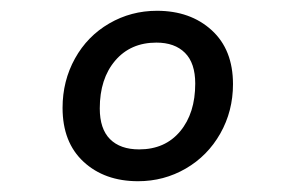

<svg xmlns="http://www.w3.org/2000/svg" viewBox="-20 -720 557 356"><path d="M96 -520Q96 -570 119 -611.5Q142 -653 182.5 -676.5Q223 -700 271 -700Q333 -700 372.5 -664Q412 -628 412 -564Q412 -514 388.5 -472.5Q365 -431 324.5 -407.5Q284 -384 236 -384Q174 -384 135 -420Q96 -456 96 -520ZM342 -565Q342 -603 323 -622Q304 -641 270 -641Q222 -641 193.5 -607.5Q165 -574 165 -519Q165 -481 184 -462Q203 -443 238 -443Q286 -443 314 -476.5Q342 -510 342 -565Z"/></svg>

Font: Fira Sans TEST Book
Style: Italic
Weight: 350
Italic angle: -8°
Designer: Carrois Corporate & Edenspiekermann AG
Foundry: Carrois Corporate GbR & Edenspiekermann AG
Version: Version 4.201